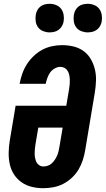

<svg xmlns="http://www.w3.org/2000/svg" viewBox="-20 -980 556 1008"><path d="M207 8Q176 8 147 1Q118 -6 94 -22.5Q70 -39 54 -63.5Q38 -88 31.5 -117Q25 -146 25.5 -177Q26 -208 31 -240L62 -425H328L343 -514Q345 -526 346 -538.5Q347 -551 346.5 -563Q346 -575 343.5 -586.5Q341 -598 335 -608Q329 -618 319 -623.5Q309 -629 297 -629Q282 -629 267 -620.5Q252 -612 243 -599Q234 -586 228.5 -570.5Q223 -555 220 -540H83V-541Q88 -567 97 -593Q106 -619 121 -642.5Q136 -666 157 -686Q178 -706 202.5 -719Q227 -732 253.5 -737.5Q280 -743 306 -743Q337 -743 366 -736Q395 -729 418.5 -712Q442 -695 456.5 -670Q471 -645 478 -616.5Q485 -588 484 -557Q483 -526 478 -495L427 -190Q423 -165 414.5 -139Q406 -113 392 -89.5Q378 -66 357 -46.5Q336 -27 311.5 -14.5Q287 -2 260 3Q233 8 207 8ZM208 -106Q219 -106 231 -110Q243 -114 252 -122.5Q261 -131 268 -141.5Q275 -152 280 -163.5Q285 -175 287.5 -186.5Q290 -198 292 -209L309 -310H181L166 -221Q164 -209 163 -197Q162 -185 162 -173Q162 -161 164.5 -149.5Q167 -138 171.5 -128.5Q176 -119 186 -112.5Q196 -106 208 -106ZM440 -810Q423 -810 406.5 -816.5Q390 -823 380 -836.5Q370 -850 367.5 -867.5Q365 -885 368 -903Q370 -915 376 -926.5Q382 -938 392.5 -946Q403 -954 415.5 -957Q428 -960 441 -960Q458 -960 474.5 -953.5Q491 -947 501 -933.5Q511 -920 514 -902.5Q517 -885 514 -867Q512 -855 505.5 -843.5Q499 -832 488.5 -824Q478 -816 465.5 -813Q453 -810 440 -810ZM240 -810Q223 -810 206.5 -816.5Q190 -823 180 -836.5Q170 -850 167.5 -867.5Q165 -885 168 -903Q170 -915 176 -926.5Q182 -938 192.5 -946Q203 -954 215.5 -957Q228 -960 241 -960Q258 -960 274.5 -953.5Q291 -947 301 -933.5Q311 -920 314 -902.5Q317 -885 314 -867Q312 -855 305.5 -843.5Q299 -832 288.5 -824Q278 -816 265.5 -813Q253 -810 240 -810Z"/></svg>

Font: Iosevka Term Curly Hv Obl
Style: Regular
Weight: 900
Italic angle: -9°
Designer: Belleve Invis
Foundry: Belleve Invis
Version: Version 32.3.0